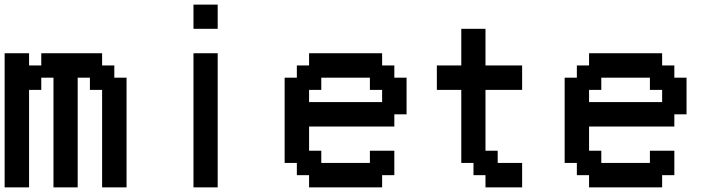

<svg xmlns="http://www.w3.org/2000/svg" viewBox="-20 -809 3062 829"><path d="M52.7 0H0V-289.1V-579.1H52.7H105.5V-552.7V-526.4H131.8H158.2V-552.7V-579.1H289.1H420.9V-552.7V-526.4H447.3H473.6V-500V-473.6H500H526.4V-237.3V0H473.6H420.9V-210.9V-420.9H394.5H368.2V-447.3V-473.6H341.8H315.4V-237.3V0H262.7H210.9V-237.3V-473.6H184.6H158.2V-447.3V-420.9H131.8H105.5V-210.9V0Z M867.2 0H815.4V-289.1V-579.1H867.2H919.9V-289.1V0ZM867.2 -684.6H815.4V-737.3V-789.1H867.2H919.9V-737.3V-684.6Z M1471.7 0H1314.5V-26.4V-52.7H1288.1H1261.7V-79.1V-105.5H1235.4H1209V-289.1V-473.6H1235.4H1261.7V-500V-526.4H1288.1H1314.5V-552.7V-579.1H1471.7H1629.9V-552.7V-526.4H1656.2H1682.6V-500V-473.6H1709H1735.4V-394.5V-315.4H1709H1682.6V-289.1V-262.7H1498H1314.5V-210.9V-158.2H1340.8H1367.2V-131.8V-105.5H1471.7H1577.1V-131.8V-158.2H1629.9H1682.6V-105.5V-52.7H1656.2H1629.9V-26.4V0ZM1471.7 -368.2H1629.9V-394.5V-420.9H1603.5H1577.1V-447.3V-473.6H1471.7H1367.2V-447.3V-420.9H1340.8H1314.5V-394.5V-368.2Z M2155.3 0H2076.2V-26.4V-52.7H2050.8H2024.4V-79.1V-105.5H1998H1971.7V-262.7V-420.9H1918.9H1866.2V-473.6V-526.4H1918.9H1971.7V-605.5V-684.6H2024.4H2076.2V-605.5V-526.4H2155.3H2234.4V-473.6V-420.9H2155.3H2076.2V-289.1V-158.2H2102.5H2128.9V-131.8V-105.5H2181.6H2234.4V-52.7V0Z M2680.7 0H2523.4V-26.4V-52.7H2497.1H2470.7V-79.1V-105.5H2444.3H2418V-289.1V-473.6H2444.3H2470.7V-500V-526.4H2497.1H2523.4V-552.7V-579.1H2680.7H2838.9V-552.7V-526.4H2865.2H2891.6V-500V-473.6H2918H2944.3V-394.5V-315.4H2918H2891.6V-289.1V-262.7H2707H2523.4V-210.9V-158.2H2549.8H2576.2V-131.8V-105.5H2680.7H2786.1V-131.8V-158.2H2838.9H2891.6V-105.5V-52.7H2865.2H2838.9V-26.4V0ZM2680.7 -368.2H2838.9V-394.5V-420.9H2812.5H2786.1V-447.3V-473.6H2680.7H2576.2V-447.3V-420.9H2549.8H2523.4V-394.5V-368.2Z"/></svg>

Font: VCR Jazz Mono
Style: Regular
Weight: 400
Version: Version 3.1